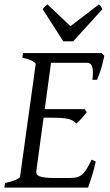

<svg xmlns="http://www.w3.org/2000/svg" viewBox="-20 -858 502 878"><path d="M418 -119.1Q408.2 -76.7 398.2 -45.4Q388.2 -14.2 382.8 0H0L2.9 -21Q33.7 -27.8 52.2 -35.9Q70.8 -43.9 71.8 -50.8L143.1 -564Q144 -569.8 128.9 -578.6Q113.8 -587.4 82 -594.2L85 -615.2H444.8L457 -603Q454.6 -590.3 450.9 -575.2Q447.3 -560.1 442.6 -544.9Q438 -529.8 433.1 -516.1Q428.2 -502.4 423.8 -493.2H402.8Q405.3 -515.6 404.8 -530.5Q404.3 -545.4 400.9 -554.4Q397.5 -563.5 391.6 -567.1Q385.7 -570.8 377 -570.8H213.4L184.6 -358.9H367.2L377 -345.2Q372.1 -338.4 366 -331.1Q359.9 -323.7 353.3 -316.7Q346.7 -309.6 340.3 -303.5Q334 -297.4 329.1 -293Q321.3 -301.3 312.5 -306.4Q303.7 -311.5 290.8 -314.5Q277.8 -317.4 259 -318.6Q240.2 -319.8 212.9 -319.8H179.2L146 -75.2Q145 -67.9 147.5 -62.3Q149.9 -56.6 159.2 -52.5Q168.5 -48.3 186 -46.1Q203.6 -43.9 232.9 -43.9H292Q312.5 -43.9 326.7 -46.4Q340.8 -48.8 352.3 -57.4Q363.8 -65.9 374.5 -82.5Q385.3 -99.1 398.9 -127.9ZM314.5 -668.9H269.5L175.3 -815.9Q182.1 -825.2 186 -828.6Q189.9 -832 197.3 -837.9L302.2 -738.3L432.6 -837.9Q438.5 -832.5 441.2 -828.9Q443.8 -825.2 448.2 -815.9Z"/></svg>

Font: Gentium Plus Phon
Style: Italic
Weight: 400
Italic angle: -8°
Designer: J. Victor Gaultney, Annie Olsen, Iska Routamaa, Becca Hirsbrunner
Foundry: SIL International
Version: Version 5.000